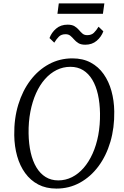

<svg xmlns="http://www.w3.org/2000/svg" viewBox="-20 -1095 727 1125"><path d="M310.5 10Q250 10 204.2 -14Q158.5 -38 127.5 -80.8Q96.5 -123.5 80.5 -180.2Q64.5 -237 63.5 -302.5Q62 -399.5 87 -481.5Q112 -563.5 158.2 -624.5Q204.5 -685.5 267.2 -719.2Q330 -753 404 -753Q465.5 -753 511.2 -728.5Q557 -704 587.2 -661Q617.5 -618 633 -562Q648.5 -506 649.5 -442.5Q651 -346.5 626.8 -264.2Q602.5 -182 556.8 -120.5Q511 -59 448.2 -24.5Q385.5 10 310.5 10ZM321.5 -38Q364 -38 401.8 -57Q439.5 -76 470 -111Q500.5 -146 522.5 -194.8Q544.5 -243.5 555.8 -303.2Q567 -363 566 -431Q565 -491.5 553.8 -541.5Q542.5 -591.5 520.8 -627.8Q499 -664 467 -683.8Q435 -703.5 392 -703.5Q349.5 -703.5 311.8 -684.8Q274 -666 243.5 -631.5Q213 -597 191.2 -548.5Q169.5 -500 158 -440.5Q146.5 -381 147.5 -313Q148.5 -251.5 160 -201Q171.5 -150.5 193.5 -114Q215.5 -77.5 247.5 -57.8Q279.5 -38 321.5 -38ZM479.5 -833Q454.5 -833 439.5 -842.2Q424.5 -851.5 414 -863.8Q403.5 -876 392.5 -885.2Q381.5 -894.5 364.5 -894.5Q339.5 -894.5 325.2 -880.5Q311 -866.5 298 -845L270 -872Q282 -904.5 309 -927.5Q336 -950.5 376 -950.5Q402 -950.5 417 -941.2Q432 -932 442.2 -919.8Q452.5 -907.5 463.2 -898.2Q474 -889 491 -889Q516 -889 530.2 -903Q544.5 -917 557.5 -938.5L585.5 -911.5Q573.5 -879 546.5 -856Q519.5 -833 479.5 -833ZM324.5 -1075H591.5L583 -1014H316.5Z"/></svg>

Font: Merriweather Light 18pt Light
Style: Italic
Weight: 300
Italic angle: -7.8°
Version: Version 2.101